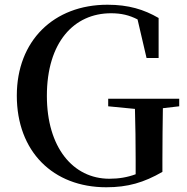

<svg xmlns="http://www.w3.org/2000/svg" viewBox="-20 -773 790 811"><path d="M437 -324 550 -313C552 -242 553 -173 553 -100V-37C518 -24 482 -18 442 -18C288 -18 178 -151 178 -368C178 -594 292 -717 449 -717C492 -717 526 -709 561 -691L599 -528H650V-697C588 -733 523 -753 434 -753C207 -753 51 -601 51 -369C51 -133 204 18 429 18C520 18 588 -2 666 -47V-98C666 -178 667 -249 668 -316L737 -324V-356H437Z"/></svg>

Font: Noto Serif CJK SC SemiBold
Style: Regular
Weight: 600
Designer: Ryoko NISHIZUKA 西塚涼子 (kana & ideographs); Frank Grießhammer (Latin, Greek & Cyrillic); Wenlong ZHANG 张文龙 (bopomofo); San
Foundry: Adobe
Version: Version 2.001;hotconv 1.1.0;makeotfexe 2.6.0